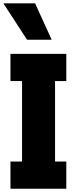

<svg xmlns="http://www.w3.org/2000/svg" viewBox="-41 -1110 442 1165"><path d="M-20.5 -1089.8H171.9L272.5 -869.1H123ZM22.5 35.2V-129.9H92.8V-618.2H22.5V-783.2H361.3V-618.2H293V-129.9H361.3V35.2Z"/></svg>

Font: GenEi M Gothic v2 Black
Style: Regular
Weight: 900
Version: Version 2.0